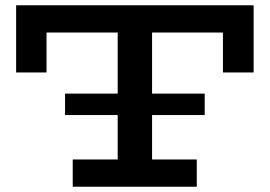

<svg xmlns="http://www.w3.org/2000/svg" viewBox="-20 -706 1020 726"><path d="M226 -271V-352H754V-271ZM41 -432V-686H939V-432H823V-583H156V-432ZM255 0V-103H724V0ZM425 -65V-629H555V-65Z"/></svg>

Font: BioRhyme SemiExpanded SemiBold
Style: Regular
Weight: 600
Width: 6
Designer: Aoife Mooney
Foundry: Aoife Mooney Type
Version: Version 1.600;gftools[0.9.33]